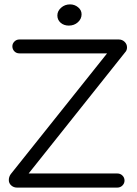

<svg xmlns="http://www.w3.org/2000/svg" viewBox="-20 -850 622 871"><path d="M292 -733.9Q270 -733.9 255.1 -746.8Q240.2 -759.8 240.2 -779.8Q240.2 -799.8 257.1 -814.9Q273.9 -830.1 297.9 -830.1Q318.4 -830.1 334.2 -817.1Q350.1 -804.2 350.1 -785.2Q350.1 -764.2 333.3 -749Q316.4 -733.9 292 -733.9ZM57.1 1Q42 1 31 -8.8Q20 -18.6 20 -33.2Q20 -47.9 28.8 -60.1L465.8 -607.9H67.9Q54.2 -607.9 45.2 -617.2Q36.1 -626.5 36.1 -640.1Q36.1 -652.3 45.4 -661.6Q54.7 -670.9 67.9 -670.9H519Q534.2 -670.9 545.2 -660.4Q556.2 -649.9 556.2 -634.8Q556.2 -621.1 546.9 -611.8L109.9 -63H512.2Q525.9 -63 535.4 -53.7Q544.9 -44.4 544.9 -30.8Q544.9 -18.1 535.4 -8.5Q525.9 1 512.2 1Z"/></svg>

Font: Comic Neue
Style: Regular
Weight: 400
Designer: Craig Rozynski
Foundry: Craig Rozynski
Version: Version 2.003;hotconv 1.0.109;makeotfexe 2.5.65596